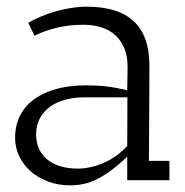

<svg xmlns="http://www.w3.org/2000/svg" viewBox="-20 -537 549 571"><path d="M358.4 -1V-70.8Q334 -47.9 312.5 -31.7Q291 -15.6 271 -5.4Q251 4.9 231.2 9.5Q211.4 14.2 189.9 14.2Q152.8 14.2 122.6 2.7Q92.3 -8.8 70.6 -28.1Q48.8 -47.4 36.9 -73Q24.9 -98.6 24.9 -127Q24.9 -156.7 33.9 -180.2Q43 -203.6 58.3 -220.9Q73.7 -238.3 94.2 -250.2Q114.7 -262.2 137.9 -269.5Q161.1 -276.9 185.5 -280Q210 -283.2 233.4 -283.2Q250.5 -283.2 265.9 -282.5Q281.2 -281.7 296.1 -280Q311 -278.3 326.4 -275.4Q341.8 -272.5 358.4 -268.6L359.4 -336.4Q359.9 -368.7 350.1 -392.6Q340.3 -416.5 322.8 -432.4Q305.2 -448.2 281 -455.8Q256.8 -463.4 228.5 -463.4Q184.1 -463.4 146.5 -453.9Q108.9 -444.3 82.5 -430.7L64 -469.2Q82 -479.5 103 -488.3Q124 -497.1 146.5 -503.4Q168.9 -509.8 192.1 -513.4Q215.3 -517.1 237.8 -517.1Q282.2 -517.1 316.9 -507.1Q351.6 -497.1 375.5 -475.8Q399.4 -454.6 411.9 -421.4Q424.3 -388.2 424.3 -341.8Q424.3 -274.9 423.8 -206.1Q423.3 -137.2 422.9 -58.6H483.9V-1ZM230.5 -247.6Q201.2 -247.6 175 -240.7Q148.9 -233.9 129.6 -220.2Q110.4 -206.5 98.9 -185.8Q87.4 -165 87.4 -137.7Q87.4 -111.8 96.9 -92.5Q106.4 -73.2 123.3 -60.5Q140.1 -47.9 162.6 -41.7Q185.1 -35.6 210.9 -35.6Q232.4 -35.6 253.4 -40.8Q274.4 -45.9 293.5 -54.9Q312.5 -64 329.1 -76.4Q345.7 -88.9 358.4 -103L358.9 -247.6Z"/></svg>

Font: Twentytwelve Slab Light
Style: TwentytwelveSlab
Weight: 300
Designer: Domenico Catapano
Version: Version 1.00 2012